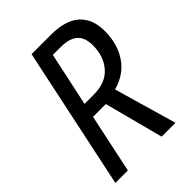

<svg xmlns="http://www.w3.org/2000/svg" viewBox="-208 -813 912 912"><g transform="rotate(-45 248.0 -357.0)"><path d="M172 -714H304Q399 -714 447.5 -671Q496 -628 496 -546Q496 -460 455 -398.5Q414 -337 334 -315L425 0H332L254 -297H168L105 0H21ZM244 -369Q325 -369 366.5 -416.5Q408 -464 408 -538Q408 -591 379.5 -615.5Q351 -640 294 -640H241L183 -369Z"/></g></svg>

Font: Noto Sans UI Narrow
Style: Italic
Weight: 400
Width: 4
Italic angle: -12°
Designer: Monotype Design Team
Foundry: Monotype Imaging Inc.
Version: Version 1.001